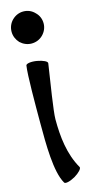

<svg xmlns="http://www.w3.org/2000/svg" viewBox="-127 -822 447 886"><g transform="rotate(-15 97.0 -378.5)"><path d="M162 -709C162 -730 154 -749 139 -763C125 -778 106 -786 85 -786C65 -786 46 -778 31 -763C17 -749 9 -730 9 -709C9 -689 17 -670 31 -655C46 -641 65 -633 85 -633C106 -633 125 -641 139 -655C154 -670 162 -689 162 -709ZM35 -542C28 -498 28 -359 28 -267C28 -167 28 -34 63 25C67 33 90 28 115 14C139 0 155 -18 151 -25C109 -98 100 -183 100 -267C100 -304 122 -439 135 -525C137 -534 116 -544 88 -549C60 -554 37 -550 35 -542Z"/></g></svg>

Font: Nupuram Condensed Medium
Style: Regular
Weight: 500
Width: 3
Designer: Santhosh Thottingal (santhosh.thottingal@gmail.com)
Foundry: SMC
Version: Version 1.000